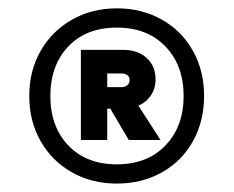

<svg xmlns="http://www.w3.org/2000/svg" viewBox="-20 -725 557 458"><path d="M49.8 -496.1Q49.8 -556.2 76.9 -603.5Q104 -650.9 151.6 -678Q199.2 -705.1 258.8 -705.1Q318.8 -705.1 366.5 -678Q414.1 -650.9 440.4 -603.5Q466.8 -556.2 466.8 -496.1Q466.8 -436 440.4 -388.4Q414.1 -340.8 366.5 -314Q318.8 -287.1 258.8 -287.1Q198.7 -287.1 151.4 -314Q104 -340.8 76.9 -388.4Q49.8 -436 49.8 -496.1ZM100.1 -496.1Q100.1 -422.9 143.1 -377.9Q186 -333 258.8 -333Q331.1 -333 374.5 -377.9Q418 -422.9 418 -496.1Q418 -569.3 374.5 -614.3Q331.1 -659.2 258.8 -659.2Q185.5 -659.2 142.8 -614Q100.1 -568.8 100.1 -496.1ZM172.9 -391.1V-606H273.9Q309.1 -606 330.1 -586.4Q351.1 -566.9 351.1 -536.1Q351.1 -514.2 340.1 -497.6Q329.1 -481 310.1 -473.1L362.8 -391.1H287.1L243.2 -465.8H235.8V-391.1ZM235.8 -517.1H270Q277.8 -517.1 283.4 -521.5Q289.1 -525.9 289.1 -534.2Q289.1 -542 283.4 -545.9Q277.8 -549.8 270 -549.8H235.8Z"/></svg>

Font: Poppins Medium
Style: Regular
Weight: 500
Designer: Ninad Kale (Devanagari), Jonny Pinhorn (Latin)
Foundry: Indian Type Foundry
Version: 4.004